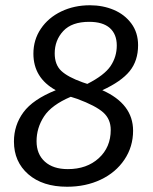

<svg xmlns="http://www.w3.org/2000/svg" viewBox="-20 -698 583 730"><path d="M486 -201Q486 -140 453 -91Q420 -42 363 -15Q306 12 235 12Q142 12 87.5 -35.5Q33 -83 33 -160Q33 -222 69 -271Q105 -320 192 -355Q107 -402 107 -494Q107 -547 135.5 -589Q164 -631 213 -654.5Q262 -678 322 -678Q371 -678 412.5 -660.5Q454 -643 479.5 -608.5Q505 -574 505 -526Q505 -467 473 -427.5Q441 -388 369 -355Q486 -303 486 -201ZM188 -495Q188 -452 213 -428.5Q238 -405 294 -385L312 -379Q377 -412 400.5 -447Q424 -482 424 -525Q424 -568 397.5 -591.5Q371 -615 319 -615Q253 -615 220.5 -580Q188 -545 188 -495ZM401 -204Q401 -245 372.5 -270.5Q344 -296 274 -322L249 -330Q176 -299 147.5 -255.5Q119 -212 119 -161Q119 -112 150.5 -83.5Q182 -55 238 -55Q310 -55 355.5 -96.5Q401 -138 401 -204Z"/></svg>

Font: Fira Sans TEST Book
Style: Italic
Weight: 350
Italic angle: -8°
Designer: Carrois Corporate & Edenspiekermann AG
Foundry: Carrois Corporate GbR & Edenspiekermann AG
Version: Version 4.201